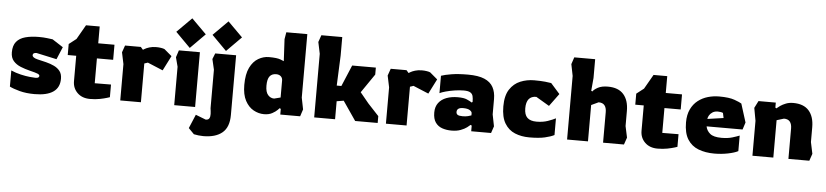

<svg xmlns="http://www.w3.org/2000/svg" viewBox="-52 -1081 7091 1648"><g transform="rotate(5 3493.5 -257.0)"><path d="M255 10Q182 10 126 -5Q70 -20 39 -36V-175Q80 -157 123.5 -147Q167 -137 202 -133.5Q237 -130 252 -130Q269 -130 276 -135.5Q283 -141 283 -149Q283 -160 265 -167.5Q247 -175 197 -187Q156 -197 117.5 -212.5Q79 -228 54.5 -256Q30 -284 30 -331Q30 -389 57 -422Q84 -455 134 -468.5Q184 -482 251 -482Q289 -482 322 -478Q355 -474 369 -472L462 -412L417 -305L242 -343Q210 -343 210 -322Q210 -300 256 -289Q292 -281 330 -271.5Q368 -262 399.5 -247Q431 -232 450.5 -207Q470 -182 470 -141Q470 -65 415.5 -27.5Q361 10 255 10Z M733 10Q665 10 624 -30Q583 -70 583 -131V-349H510V-444L573 -493L644 -617H762V-472H902V-342H762V-128L902 -129V-20Q902 -20 878.5 -12.5Q855 -5 817 2.5Q779 10 733 10Z M993 0V-313L972 -413L993 -473H1129L1149 -450Q1149 -450 1163 -458.5Q1177 -467 1202.5 -475Q1228 -483 1262 -483Q1282 -483 1302 -480Q1322 -477 1333 -472L1398 -417L1333 -289L1201 -344L1171 -334V0Z M1548 -501 1421 -629 1548 -756 1675 -629ZM1458 0V-331L1437 -411L1457 -472H1638V0Z M1860 -502 1733 -630 1860 -757 1987 -630ZM1729 243Q1711 243 1688.5 240.5Q1666 238 1648 234L1600 185L1650 66L1738 100Q1761 100 1769 85.5Q1777 71 1776 47.5Q1775 24 1771 -1V-333L1750 -423L1770 -473H1950V42Q1950 147 1892.5 195Q1835 243 1729 243Z M2232 10Q2185 10 2141.5 -14Q2098 -38 2070 -90Q2042 -142 2042 -226Q2042 -319 2069.5 -375Q2097 -431 2141 -456.5Q2185 -482 2232 -482Q2303 -482 2332.5 -470Q2362 -458 2362 -458L2352 -647L2362 -707H2543V-160L2563 -60L2543 1H2372V-48L2362 -53Q2362 -53 2347 -37.5Q2332 -22 2303 -6Q2274 10 2232 10ZM2307 -131 2362 -145V-291Q2362 -314 2347 -327.5Q2332 -341 2307 -341Q2270 -341 2251 -316.5Q2232 -292 2232 -236Q2232 -181 2254 -156Q2276 -131 2307 -131Z M2664 0V-548L2643 -648L2664 -708H2844V-548L2833 -289H2873L2950 -472H3154V-412L3043 -250L3117 -160L3211 -59V0H3017L2904 -165L2844 -155V0Z M3282 0V-313L3261 -413L3282 -473H3418L3438 -450Q3438 -450 3452 -458.5Q3466 -467 3491.5 -475Q3517 -483 3551 -483Q3571 -483 3591 -480Q3611 -477 3622 -472L3687 -417L3622 -289L3490 -344L3460 -334V0Z M3847 10Q3804 10 3767.5 -2.5Q3731 -15 3709 -46Q3687 -77 3687 -132Q3687 -182 3712 -215Q3737 -248 3780 -264Q3823 -280 3877 -280Q3929 -280 3955 -268.5Q3981 -257 4000 -245L4007 -251Q4007 -281 4002 -301Q3997 -321 3979 -331.5Q3961 -342 3923 -342Q3886 -342 3844.5 -335.5Q3803 -329 3768.5 -319.5Q3734 -310 3717 -301V-451Q3748 -462 3805.5 -471.5Q3863 -481 3947 -481Q4037 -481 4089.5 -458.5Q4142 -436 4165 -393.5Q4188 -351 4188 -292V-159L4208 -58L4188 1H4017V-48L4007 -53Q3999 -45 3979 -30Q3959 -15 3926 -2.5Q3893 10 3847 10ZM3932 -121Q3959 -121 3978.5 -126Q3998 -131 4007 -135V-154Q4007 -167 3988.5 -179Q3970 -191 3931 -191Q3877 -191 3877 -153Q3877 -137 3889 -129Q3901 -121 3932 -121Z M4518 10Q4449 10 4393.5 -13Q4338 -36 4305.5 -90Q4273 -144 4273 -236Q4273 -329 4308 -382.5Q4343 -436 4399 -459Q4455 -482 4518 -482Q4573 -482 4612.5 -478Q4652 -474 4665 -471L4743 -383L4663 -274L4548 -342Q4462 -342 4462 -236Q4462 -181 4488 -155.5Q4514 -130 4568 -130Q4622 -130 4665 -145Q4708 -160 4732 -173V-29Q4701 -13 4650.5 -1.5Q4600 10 4518 10Z M4843 0V-548L4823 -648L4843 -708H5023V-546L5013 -435L5023 -430Q5035 -448 5067.5 -465.5Q5100 -483 5153 -483Q5243 -483 5288 -432Q5333 -381 5333 -289V-159L5354 -61L5333 0H5153V-263Q5153 -301 5136.5 -321.5Q5120 -342 5085 -342L5023 -313V0Z M5623 10Q5555 10 5514 -30Q5473 -70 5473 -131V-349H5400V-444L5463 -493L5534 -617H5652V-472H5792V-342H5652V-128L5792 -129V-20Q5792 -20 5768.5 -12.5Q5745 -5 5707 2.5Q5669 10 5623 10Z M6112 10Q6035 10 5975 -13Q5915 -36 5881 -90Q5847 -144 5847 -236Q5847 -302 5869.5 -349Q5892 -396 5930 -425.5Q5968 -455 6015 -468.5Q6062 -482 6112 -482Q6198 -482 6244.5 -465Q6291 -448 6306 -438L6356 -279L6336 -217H6026Q6033 -180 6063 -155Q6093 -130 6162 -130Q6216 -130 6255 -142Q6294 -154 6316 -163V-29Q6286 -13 6229.5 -1.5Q6173 10 6112 10ZM6027 -281 6165 -301 6156 -344Q6149 -348 6135.5 -350Q6122 -352 6112 -352Q6084 -352 6065.5 -340Q6047 -328 6037.5 -311.5Q6028 -295 6027 -281Z M6440 0V-301L6420 -411L6451 -472H6600V-429L6609 -423Q6620 -433 6639.5 -446.5Q6659 -460 6687 -471Q6715 -482 6750 -482Q6840 -482 6885 -431Q6930 -380 6930 -288V-161L6951 -61L6930 0H6750V-262Q6750 -300 6733.5 -320.5Q6717 -341 6682 -341L6620 -322V0Z"/></g></svg>

Font: Rowdies
Style: Regular
Weight: 400
Designer: Jaikishan Patel
Version: Version 1.000; ttfautohint (v1.8.3)